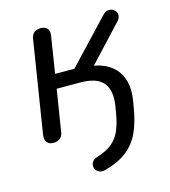

<svg xmlns="http://www.w3.org/2000/svg" viewBox="-103 -576 745 841"><g transform="rotate(-15 270.0 -155.5)"><path d="M273.9 179.7Q258.8 184 247.4 180.6Q236 177.1 230 168.6Q223.9 160.1 223.7 149.6Q223.5 139.1 230.4 129.9Q237.3 120.6 251.4 116.3Q296.4 102.7 321.9 81.1Q347.5 59.5 360.9 27.2Q374.3 -5 381.4 -48.6L386 -75.2Q398.1 -146.5 369 -182.5Q340 -218.4 262.5 -218.4H157.7L127.8 -30.9Q122 6.9 83.7 6.9Q63.8 6.9 54.4 -5Q45 -16.9 47.8 -38.2L114.2 -455.4Q120 -493.3 157.9 -493.3Q178.7 -493.3 188.2 -481.6Q197.6 -470 194.2 -449.1L167.9 -283.1H255.4L439.9 -478.7Q449.7 -489.4 461.1 -491.6Q472.5 -493.8 482.2 -489.6Q492 -485.5 497.8 -477Q503.6 -468.5 502.6 -457.3Q501.6 -446.1 491.4 -434.9L319.4 -250.4L291.9 -278.3Q335.5 -278.3 371.3 -266.3Q407.1 -254.4 431.8 -229.7Q456.5 -205 466.2 -166.9Q475.9 -128.8 466.9 -77.3L462.4 -51.1Q452.4 11 431.9 56.5Q411.4 102 373.9 132.1Q336.4 162.3 273.9 179.7Z"/></g></svg>

Font: Nunito Variable Extra Light
Style: Italic
Weight: 200
Italic angle: -9°
Designer: Vernon Adams
Foundry: Vernon Adams
Version: Version 3.602